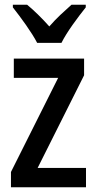

<svg xmlns="http://www.w3.org/2000/svg" viewBox="-20 -786 406 806"><path d="M136 -606H238C260 -651 308 -715 340 -755V-766H280C248 -737 220 -713 187 -675C156 -710 121 -744 94 -766H34V-755C68 -712 114 -649 136 -606ZM341 0V-81H138L333 -470V-540H38V-459H224L26 -64V0Z"/></svg>

Font: Noto Sans Tamil Condensed Medium
Style: Regular
Weight: 500
Width: 3
Designer: Jelle Bosma - Monotype Design Team
Foundry: Monotype Imaging Inc.
Version: Version 2.004